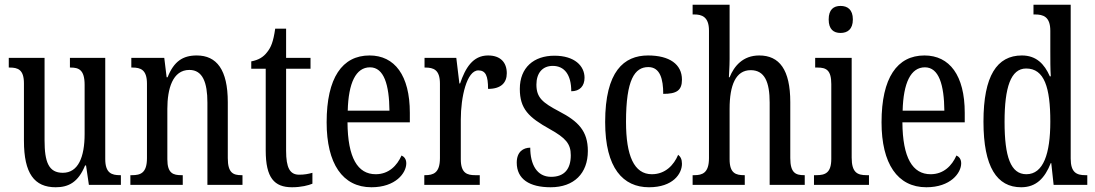

<svg xmlns="http://www.w3.org/2000/svg" viewBox="-20 -780 4621 810"><path d="M215 10C269 10 310 -11 339 -82H343L355 0H490V-41H486C452 -41 424 -49 424 -109V-536H275V-495H278C312 -495 337 -486 337 -422V-215C337 -117 310 -51 245 -51C185 -51 168 -97 168 -188V-536H17V-495H21C56 -495 81 -486 81 -428V-186C81 -48 125 10 215 10Z M530 0H751V-41H746C711 -41 686 -48 686 -108V-321C686 -405 708 -485 779 -485C835 -485 855 -432 855 -347V0H1003V-41H999C964 -41 941 -50 941 -113V-349C941 -486 894 -546 810 -546C752 -546 714 -522 687 -454H683L673 -536H534V-495H539C573 -495 600 -486 600 -427V-113C600 -50 573 -41 537 -41H530Z M1212 10C1251 10 1281 2 1298 -5V-51C1280 -46 1264 -43 1242 -43C1203 -43 1187 -72 1187 -144V-490H1290V-536H1187V-659H1141C1133 -603 1123 -580 1107 -560C1091 -539 1071 -527 1040 -521V-490H1101V-145C1101 -30 1137 10 1212 10Z M1547 10C1649 10 1694 -50 1694 -91C1694 -109 1685 -119 1674 -124C1655 -81 1620 -45 1565 -45C1489 -45 1447 -114 1446 -264H1709V-304C1709 -462 1645 -546 1539 -546C1424 -546 1358 -452 1358 -264C1358 -90 1425 10 1547 10ZM1623 -313H1447C1450 -430 1481 -496 1541 -496C1600 -496 1622 -422 1623 -313Z M1770 0H2004V-41H1985C1951 -41 1924 -49 1924 -108V-276C1924 -370 1949 -483 1998 -483C2029 -483 2039 -460 2039 -405C2094 -405 2118 -431 2118 -471C2118 -516 2092 -546 2039 -546C1974 -546 1943 -492 1921 -428H1918L1905 -536H1771V-495H1774C1809 -495 1836 -486 1836 -427V-113C1836 -50 1808 -41 1773 -41H1770Z M2303 10C2402 10 2460 -49 2460 -143C2460 -227 2420 -268 2339 -310C2269 -347 2243 -368 2243 -423C2243 -470 2267 -502 2312 -502C2361 -502 2390 -465 2390 -395C2426 -395 2446 -417 2446 -452C2446 -502 2404 -545 2319 -545C2232 -545 2173 -495 2173 -405C2173 -321 2210 -285 2300 -235C2366 -198 2388 -174 2388 -125C2388 -67 2361 -34 2305 -34C2245 -34 2217 -86 2217 -157C2188 -157 2160 -140 2160 -94C2160 -24 2214 10 2303 10Z M2718 10C2819 10 2857 -47 2857 -89C2857 -108 2851 -119 2841 -127C2823 -84 2787 -45 2730 -45C2655 -45 2621 -123 2621 -266C2621 -445 2658 -497 2715 -497C2765 -497 2778 -446 2778 -384C2834 -384 2857 -398 2857 -444C2857 -509 2804 -546 2714 -546C2612 -546 2533 -479 2533 -265C2533 -70 2609 10 2718 10Z M2902 0H3122V-41H3120C3085 -41 3058 -48 3058 -108V-321C3058 -421 3084 -484 3147 -484C3206 -484 3227 -434 3227 -347V0H3375V-41H3373C3337 -41 3314 -50 3314 -113V-349C3314 -486 3268 -546 3183 -546C3114 -546 3077 -501 3058 -454H3055C3055 -462 3058 -499 3058 -531V-760H2902V-719H2909C2940 -719 2971 -710 2971 -651V-113C2971 -50 2943 -41 2909 -41H2902Z M3526 -641C3555 -641 3578 -656 3578 -698C3578 -740 3555 -755 3526 -755C3497 -755 3476 -740 3476 -698C3476 -656 3497 -641 3526 -641ZM3414 0H3646V-41H3636C3597 -41 3573 -52 3573 -115V-536H3419V-495H3429C3466 -495 3487 -484 3487 -425V-110C3487 -51 3462 -41 3424 -41H3414Z M3888 10C3990 10 4035 -50 4035 -91C4035 -109 4026 -119 4015 -124C3996 -81 3961 -45 3906 -45C3830 -45 3788 -114 3787 -264H4050V-304C4050 -462 3986 -546 3880 -546C3765 -546 3699 -452 3699 -264C3699 -90 3766 10 3888 10ZM3964 -313H3788C3791 -430 3822 -496 3882 -496C3941 -496 3963 -422 3964 -313Z M4288 10C4352 10 4388 -29 4413 -92H4415L4425 0H4567V-41H4559C4522 -41 4497 -52 4497 -111V-760H4340V-719H4346C4381 -719 4411 -710 4411 -650V-563C4411 -526 4411 -489 4413 -458H4409C4386 -510 4352 -546 4291 -546C4186 -546 4129 -460 4129 -267C4129 -75 4186 10 4288 10ZM4310 -45C4244 -45 4218 -118 4218 -266C4218 -411 4244 -491 4309 -491C4386 -491 4411 -411 4411 -267C4411 -132 4382 -45 4310 -45Z"/></svg>

Font: Noto Serif Myanmar ExtCond
Style: Regular
Weight: 400
Width: 2
Designer: Ben Mitchell and the Monotype Design Team
Foundry: Monotype Imaging Inc.
Version: Version 2.106